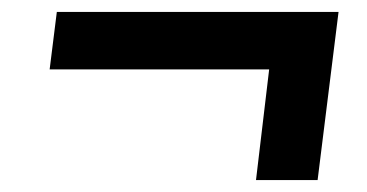

<svg xmlns="http://www.w3.org/2000/svg" viewBox="-20 -428 613 321"><path d="M430 -312H63L75 -408H546L511 -127H408Z"/></svg>

Font: Haskoy SemiBold
Style: Italic
Weight: 600
Designer: Ertekin Erdin
Foundry: Ertekin Erdin
Version: Version 2.000; ttfautohint (v1.8.4.7-5d5b)